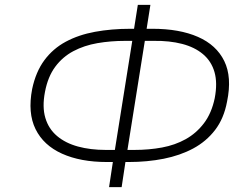

<svg xmlns="http://www.w3.org/2000/svg" viewBox="-20 -752 1037 794"><path d="M431 22 449 -97 462 -82H422Q313 -82 236.5 -116.5Q160 -151 127 -218Q94 -285 113 -384Q128 -455 163.5 -503Q199 -551 252 -579.5Q305 -608 373 -620.5Q441 -633 520 -633H550L532 -618L550 -732H602L584 -618L570 -633H610Q722 -633 798.5 -599.5Q875 -566 907.5 -499.5Q940 -433 919 -332Q906 -262 869.5 -214.5Q833 -167 779 -138Q725 -109 657 -95.5Q589 -82 512 -82H482L501 -97L483 22ZM452 -113 530 -602 544 -583H498Q437 -583 382.5 -573.5Q328 -564 283.5 -540.5Q239 -517 208.5 -476Q178 -435 166 -372Q154 -310 167.5 -264.5Q181 -219 216 -189.5Q251 -160 302.5 -146Q354 -132 417 -132H472ZM504 -113 490 -132H536Q596 -132 650 -142Q704 -152 748 -176.5Q792 -201 823.5 -242.5Q855 -284 868 -346Q880 -409 867 -454Q854 -499 819.5 -528Q785 -557 733 -570.5Q681 -584 615 -583H561L582 -602Z"/></svg>

Font: Nunito Sans 7pt SemiExpanded ExtraLight
Style: Italic
Weight: 250
Width: 6
Italic angle: -9°
Designer: Vernon Adams
Foundry: Vernon Adams
Version: Version 3.101;gftools[0.9.27]